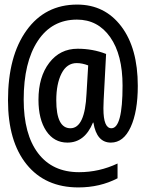

<svg xmlns="http://www.w3.org/2000/svg" viewBox="-20 -734 640 843"><path d="M390.1 -195.8H388.2Q352.1 -107.9 275.9 -107.9Q217.3 -107.9 183.1 -158.9Q148.9 -210 148.9 -295.9Q148.9 -396.5 196.3 -458.3Q243.7 -520 320.8 -520Q387.7 -520 445.8 -497.1L435.1 -293.9Q434.1 -275.4 434.1 -260.3V-256.8Q434.1 -170.9 469.2 -170.9Q518.1 -170.9 518.1 -357.9Q518.1 -493.7 463.9 -570.8Q409.7 -647.9 317.9 -647.9Q207.5 -647.9 145.8 -554.2Q84 -460.4 84 -296.9Q84 -144.5 147.2 -61.3Q210.4 22 327.1 22Q415.5 22 496.1 -16.1V48.8Q418.9 88.9 324.2 88.9Q178.7 88.9 96.9 -12.2Q15.1 -113.3 15.1 -293.9Q15.1 -487.8 96.7 -600.8Q178.2 -713.9 318.8 -713.9Q439.9 -713.9 512.5 -618.2Q585 -522.5 585 -356.9Q585 -244.1 553.7 -176Q522.5 -107.9 466.8 -107.9Q404.3 -107.9 390.1 -195.8ZM367.2 -446.8Q340.8 -457 316.9 -457Q273.4 -457 250.2 -411.4Q227.1 -365.7 227.1 -293.9Q227.1 -170.9 289.1 -170.9Q353 -170.9 359.9 -323.2Z"/></svg>

Font: Noto Mono
Style: Regular
Weight: 400
Designer: Monotype Design Team
Foundry: Monotype Imaging Inc.
Version: Version 1.00